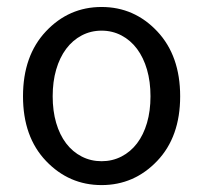

<svg xmlns="http://www.w3.org/2000/svg" viewBox="-20 -518 582 550"><path d="M140.9 -318.6Q130.9 -284.2 130.9 -242.2Q130.9 -200.2 140.9 -166Q150.9 -131.8 169.4 -107.4Q188 -83 214.1 -69.6Q240.2 -56.2 271 -56.2Q301.8 -56.2 327.9 -69.6Q354 -83 372.6 -107.4Q391.1 -131.8 401.1 -166Q411.1 -200.2 411.1 -242.2Q411.1 -284.2 401.1 -318.6Q391.1 -353 372.6 -377.9Q354 -402.8 327.9 -416.5Q301.8 -430.2 271 -430.2Q240.2 -430.2 214.1 -416.5Q188 -402.8 169.4 -377.9Q150.9 -353 140.9 -318.6ZM111.6 -428.2Q177.2 -498 271 -498Q364.7 -498 430.4 -428.2Q496.1 -358.4 496.1 -242.2Q496.1 -126 430.2 -56.9Q364.3 12.2 271 12.2Q177.7 12.2 111.8 -56.9Q45.9 -126 45.9 -242.2Q45.9 -358.4 111.6 -428.2Z"/></svg>

Font: SourceSansPro-Regular
Style: Regular
Weight: 400
Designer: Paul D. Hunt
Foundry: Adobe Systems Incorporated
Version: Version 1.050;PS Version 1.000;hotconv 1.0.70;makeotf.lib2.5